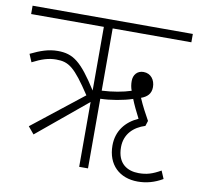

<svg xmlns="http://www.w3.org/2000/svg" viewBox="-74 -699 819 793"><g transform="rotate(10 336.0 -302.0)"><path d="M96 -99 305 -272V0H342V-292C384 -293 438 -302 476 -315C484 -294 499 -263 512 -238C460 -215 425 -172 425 -111C425 -30 477 18 553 18C589 18 623 9 657 -11L643 -44C608 -24 584 -17 551 -17C505 -17 461 -40 461 -110C461 -165 497 -199 545 -214L552 -236C537 -263 521 -292 507 -325C532 -334 548 -349 548 -377C548 -407 530 -432 499 -432C473 -432 457 -413 457 -387C457 -373 459 -360 464 -347C431 -336 386 -328 342 -326V-587H672V-622H0V-587H305V-320C235 -430 200 -456 135 -456C97 -456 63 -444 22 -424L36 -391C75 -411 103 -420 135 -420C188 -420 213 -402 283 -296L71 -129Z"/></g></svg>

Font: Noto Sans Devanagari UI Condensed ExtraLight
Style: Regular
Weight: 200
Width: 3
Designer: Jelle Bosma - Monotype Design Team
Foundry: Monotype Imaging Inc.
Version: Version 2.004